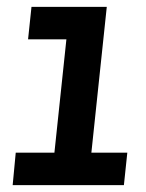

<svg xmlns="http://www.w3.org/2000/svg" viewBox="-20 -541 427 561"><path d="M26 -95H139L174 -426H62L72 -521H292L247 -95H352L342 0H17Z"/></svg>

Font: Zilla Slab SemiBold
Style: Regular
Weight: 600
Designer: Typotheque.com
Foundry: Typotheque type foundry
Version: Version 1.0; 2017